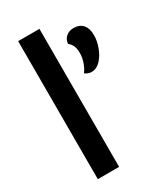

<svg xmlns="http://www.w3.org/2000/svg" viewBox="-196 -872 820 953"><g transform="rotate(-30 213.5 -395.5)"><path d="M73 -791H195V0H73ZM276 -489Q290 -507 299.5 -534Q309 -561 309 -587Q309 -612 302 -628Q295 -644 281 -655Q281 -677 298 -693.5Q315 -710 343 -710Q377 -710 395.5 -689Q414 -668 414 -629Q414 -596 401.5 -562Q389 -528 370 -506Q345 -476 313 -476Q303 -476 293 -480Q283 -484 276 -489Z"/></g></svg>

Font: Krub SemiBold
Style: Regular
Weight: 600
Version: Version 1.000; ttfautohint (v1.6)